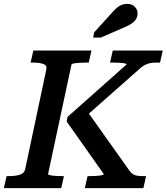

<svg xmlns="http://www.w3.org/2000/svg" viewBox="-44 -971 860 991"><path d="M-24 0 -10 -62H1Q35 -62 58 -69Q81 -76 86 -98L195 -612Q200 -634 179.5 -641Q159 -648 125 -648H114L128 -710H428L414 -648H405Q388 -648 369.5 -647Q351 -646 338.5 -644Q326 -642 325 -638L204 -72Q204 -69 215.5 -66.5Q227 -64 244.5 -63Q262 -62 278 -62H286L272 0ZM394 0 408 -62H416Q434 -62 451.5 -63Q469 -64 480 -66.5Q491 -69 492 -72L300 -344L305 -368L609 -638Q609 -641 603 -643Q597 -645 586 -646Q575 -647 561.5 -647.5Q548 -648 534 -648H524L538 -710H796L782 -648H763Q746 -648 732.5 -645.5Q719 -643 706.5 -637Q694 -631 680 -619L377 -351L392 -417L625 -89Q634 -77 643 -71.5Q652 -66 664.5 -64Q677 -62 694 -62H710L696 0ZM529 -900Q544 -917 556.5 -928.5Q569 -940 582.5 -945.5Q596 -951 612 -951Q637 -951 651.5 -936.5Q666 -922 666 -902Q666 -883 656 -869Q646 -855 627.5 -844.5Q609 -834 582 -823L476 -777H437L442 -804Z"/></svg>

Font: Roboto Serif Medium
Style: Italic
Weight: 500
Italic angle: -10°
Designer: Greg Gazdowicz
Foundry: Commercial Type
Version: Version 1.008